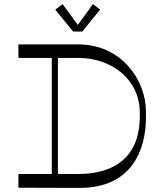

<svg xmlns="http://www.w3.org/2000/svg" viewBox="-20 -920 783 938"><path d="M382 -766 469 -873 434 -900 360 -798 286 -900 250 -873 337 -766ZM363 -703H70V-637H233V-70H70V-3L367 -2C625 -1 693 -189 693 -346V-375C693 -529 573 -703 363 -703ZM663 -352C663 -135 517 -70 363 -70H263V-637H363C522 -637 663 -535 663 -369Z"/></svg>

Font: Space Cowgirl Light
Style: Regular
Weight: 300
Designer: Valery Marier
Foundry: Valery Marier
Version: Version 1.000;hotconv 1.0.109;makeotfexe 2.5.65596